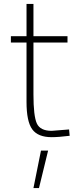

<svg xmlns="http://www.w3.org/2000/svg" viewBox="-20 -683 412 970"><path d="M321 -468H149V-206Q149 -97 166 -59.5Q183 -22 241 -22L329 -29L332 3Q276 10 241 10Q172 10 143 -29.5Q114 -69 114 -168V-468H35V-500H114V-663H149V-500H321ZM149 267 187 78H223L177 267Z"/></svg>

Font: TitilliumMaps29L
Style: 1 wt
Weight: 100
Designer: Campivisivi
Foundry: Accademia di Belle Arti di Urbino and students of MA course of Visual design
Version: Version 001.001